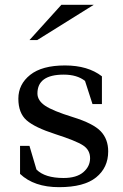

<svg xmlns="http://www.w3.org/2000/svg" viewBox="-20 -770 510 795"><path d="M428 -143Q428 -76 378 -35.5Q328 5 224.5 5Q121 5 63 -50V-166H102L131 -68Q166 -33 243 -33Q297 -33 325 -57Q353 -81 353 -115Q353 -149 324 -168Q295 -187 209.5 -214.5Q124 -242 90 -272Q56 -302 56 -361.5Q56 -421 105 -460Q154 -499 249 -499Q344 -499 402 -454V-339H363L332 -435Q299 -461 244 -461Q135 -461 135 -383Q135 -354 166.5 -332.5Q198 -311 282 -285Q366 -259 397 -226.5Q428 -194 428 -143ZM134 -604H102L234 -750H368Z"/></svg>

Font: Ledger
Style: Regular
Weight: 400
Designer: Denis Masharov
Foundry: Denis Masharov
Version: 1.001